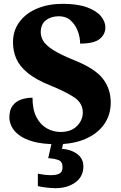

<svg xmlns="http://www.w3.org/2000/svg" viewBox="-20 -744 633 1004"><path d="M277 10Q202 10 154 -3.5Q106 -17 78.5 -38.5Q51 -60 40 -84Q29 -108 29 -129Q29 -169 46 -191.5Q63 -214 90.5 -223.5Q118 -233 150 -233Q150 -170 171 -130.5Q192 -91 225.5 -72.5Q259 -54 296 -54Q352 -54 382.5 -85Q413 -116 413 -155Q413 -205 368 -235Q323 -265 241 -298Q167 -328 125 -362.5Q83 -397 65.5 -436.5Q48 -476 48 -523Q48 -585 82.5 -630.5Q117 -676 175.5 -700Q234 -724 308 -724Q385 -724 434.5 -706Q484 -688 507.5 -659.5Q531 -631 531 -601Q531 -564 501 -540Q471 -516 399 -516Q399 -549 386.5 -582Q374 -615 349.5 -637Q325 -659 288 -659Q247 -659 220 -638Q193 -617 193 -575Q193 -552 206.5 -529.5Q220 -507 257.5 -483Q295 -459 366 -430Q475 -387 517 -333.5Q559 -280 559 -208Q559 -143 524.5 -94Q490 -45 426.5 -17.5Q363 10 277 10ZM269 240Q253 240 224.5 237Q196 234 178 229V164Q217 172 246 172Q275 172 291 163.5Q307 155 307 130Q307 101 285.5 93Q264 85 232 83L253 -9H314L304 34Q353 38 384.5 62Q416 86 416 126Q416 179 374.5 209.5Q333 240 269 240Z"/></svg>

Font: Noto Serif Georgian ExtraBold
Style: Regular
Weight: 800
Designer: Monotype Design Team, Akaki Razmadze
Foundry: Google LLC
Version: Version 2.003; ttfautohint (v1.8.4.7-5d5b)